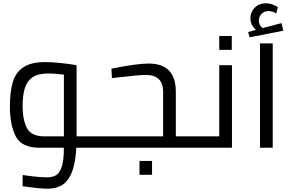

<svg xmlns="http://www.w3.org/2000/svg" viewBox="-20 -895 1762 1163"><path d="M567 0H442Q436 126 395.5 187Q355 248 268 248Q222 248 117 233V165Q210 179 263 179Q298 179 319.5 166.5Q341 154 354 115Q367 76 367 0H220Q111 0 75.5 -69Q40 -138 40 -248Q40 -341 58 -399.5Q76 -458 123 -488.5Q170 -519 254 -519Q294 -519 350.5 -513Q407 -507 444 -500V-69H567ZM249 -69H367V-443Q313 -450 273 -450Q212 -450 178 -427.5Q144 -405 130.5 -361.5Q117 -318 117 -250Q117 -170 143 -119.5Q169 -69 249 -69Z M567 0ZM1159 -69V0H567V-69H968V-340Q968 -390 942 -415.5Q916 -441 864 -441Q819 -441 686 -425L658 -422L655 -479Q806 -510 881 -510Q1045 -510 1045 -339V-69ZM825 80H901V164H825Z M1159 0ZM1385 -500V0H1159V-69H1308V-500ZM1308 -677H1384V-593H1308Z M1483 0ZM1555 -632H1632V0H1555ZM1696 -709 1492 -669 1483 -701 1531 -714Q1497 -742 1497 -785Q1497 -822 1523 -848.5Q1549 -875 1590 -875Q1613 -875 1633 -867Q1653 -859 1663 -851L1653 -813Q1647 -818 1634.5 -823Q1622 -828 1607 -828Q1581 -828 1564.5 -811Q1548 -794 1548 -771Q1548 -742 1571 -725L1685 -755Z"/></svg>

Font: Cairo
Style: Regular
Weight: 400
Designer: Mohamed Gaber, the designers of Titillium
Foundry: Kief Type Foundry
Version: Version 2.009; ttfautohint (v1.5.33-1714) -l 8 -r 50 -G 200 